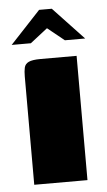

<svg xmlns="http://www.w3.org/2000/svg" viewBox="-49 -674 393 708"><g transform="rotate(-5 147.5 -320.5)"><path d="M49 0Q49 -100 49 -200.5Q49 -301 49 -401Q49 -420 52 -433.5Q55 -447 68.5 -453.5Q82 -460 113 -460H246V0ZM11 -521 123 -641H170L283 -521H208L146 -571L82 -521Z"/></g></svg>

Font: Genos Thin ExtraBold
Style: Regular
Weight: 800
Version: Version 1.010